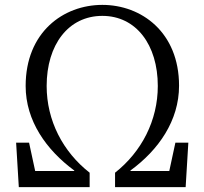

<svg xmlns="http://www.w3.org/2000/svg" viewBox="-20 -766 837 786"><path d="M698 -182 673 -66H514V-68C629 -152 713 -272 713 -415C713 -634 559 -746 399 -746C239 -746 85 -634 85 -414C85 -271 170 -152 284 -68V-66H124L99 -182H46L57 0H347V-59C237 -145 171 -273 171 -414C171 -583 260 -701 399 -701C537 -701 626 -583 626 -414C626 -273 560 -145 451 -59V0H740L751 -182Z"/></svg>

Font: Source Han Serif AKR9
Style: Regular
Weight: 400
Designer: Ryoko NISHIZUKA 西塚涼子 (kana & ideographs); Frank Grießhammer (Latin, Greek & Cyrillic); Sandoll Communications 산돌커뮤니케이션, 
Foundry: Adobe Systems Incorporated
Version: Version 1.005;hotconv 1.0.107;makeotfexe 2.5.65593